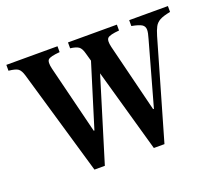

<svg xmlns="http://www.w3.org/2000/svg" viewBox="-104 -656 907 799"><g transform="rotate(-20 350.0 -256.5)"><path d="M188 10.5 52 -456Q45 -479.5 34 -487.5Q23 -495.5 -7.5 -498.5V-524.5H219V-498.5Q176.5 -495 167.2 -485.8Q158 -476.5 165.5 -445L240.5 -142.5H243.5L329.5 -420.5L319.5 -456Q313.5 -479.5 302.2 -487.5Q291 -495.5 265.5 -498.5V-524.5H482V-498.5Q440 -495 430.5 -485.5Q421 -476 428.5 -445L503.5 -142.5H507L585.5 -423.5Q593 -448.5 593 -461.5Q593 -477 580.8 -484.8Q568.5 -492.5 536.5 -498.5V-524.5H708V-498.5Q676.5 -492.5 661 -484Q645.5 -475.5 637.8 -461Q630 -446.5 623 -422.5L498 10.5H451L347 -358L234 10.5Z"/></g></svg>

Font: Libre Caslon Condensed Medium
Style: Regular
Weight: 500
Designer: Pablo Impallari, Rodrigo Fuenzalida, Katja Schimmel, Ertekin Erdin
Foundry: Pablo Impallari, Rodrigo Fuenzalida
Version: Version 2.000; ttfautohint (v1.8.4.7-5d5b);gftools[0.9.33]